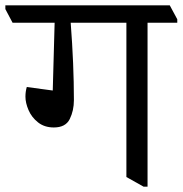

<svg xmlns="http://www.w3.org/2000/svg" viewBox="-51 -665 682 717"><path d="M611 -593V-580H500V32H485L421 -4V-580H213Q225 -424 225 -291Q225 -252 209.5 -220.5Q194 -189 150 -189Q115 -189 91 -208Q67 -227 55.5 -254Q44 -281 44 -304Q44 -323 49 -340L146 -327L153 -580H-4L-31 -631V-645H583Z"/></svg>

Font: Grenzecho Serif
Style: Serif-Regular
Weight: 400
Designer: Dan Reynolds
Foundry: Dan Reynolds
Version: Version 1.001; ttfautohint (v1.1) -l 5 -r 5 -G 72 -x 0 -D la